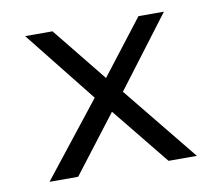

<svg xmlns="http://www.w3.org/2000/svg" viewBox="-59 -526 680 594"><g transform="rotate(-10 281.5 -228.5)"><path d="M51 0 234 -232 55 -457H141L279 -286L411 -457H491L323 -235L514 0H425L279 -180L141 0Z"/></g></svg>

Font: Inconsolata SemiExpanded Thin
Style: Regular
Weight: 100
Width: 6
Monospace: yes
Designer: Raph Levien, Cyreal, Brenton Simpson
Foundry: Raph Levien, Cyreal, Google
Version: Version 3.100; ttfautohint (v1.8.4.7-5d5b)